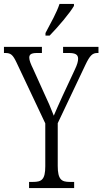

<svg xmlns="http://www.w3.org/2000/svg" viewBox="-25 -951 518 971"><path d="M205 -784V-771H226C270 -816 329 -886 349 -921V-931H276C261 -886 234 -839 205 -784ZM122 0H350V-31H328C287 -31 267 -42 267 -112V-328L406 -621C430 -672 443 -683 468 -683H473V-714H294V-683H323C356 -683 370 -675 370 -654C370 -641 366 -625 353 -598L291 -465C272 -423 257 -390 247 -366C233 -403 217 -440 197 -482L141 -606C131 -626 123 -646 123 -659C123 -673 129 -683 162 -683H187V-714H-5V-683H1C30 -683 40 -674 59 -634L204 -327V-110C204 -42 185 -31 142 -31H122Z"/></svg>

Font: Noto Serif Thai ExtraCondensed Light
Style: Regular
Weight: 300
Width: 2
Designer: Monotype Design Team
Foundry: Monotype Imaging Inc.
Version: Version 2.002